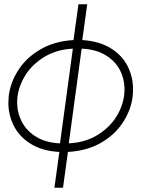

<svg xmlns="http://www.w3.org/2000/svg" viewBox="-20 -697 700 896"><path d="M19 -218Q19 -229 21 -251Q29 -314 66.5 -371.5Q104 -429 169.5 -467Q235 -505 323 -510L346 -677H387L364 -510Q443 -505 496.5 -472Q550 -439 575.5 -388.5Q601 -338 601 -280Q601 -268 599 -246Q591 -183 553.5 -125.5Q516 -68 451 -30.5Q386 7 297 12L274 179H234L257 12Q179 8 125.5 -24.5Q72 -57 45.5 -108Q19 -159 19 -218ZM60 -219Q60 -171 82 -128.5Q104 -86 149 -58.5Q194 -31 260 -28L320 -470Q241 -466 181.5 -428Q122 -390 91 -333.5Q60 -277 60 -219ZM561 -280Q561 -329 539 -371Q517 -413 472 -440Q427 -467 361 -470L301 -28Q381 -32 440 -70Q499 -108 530 -164.5Q561 -221 561 -280Z"/></svg>

Font: Bellota Text Light
Style: Italic
Weight: 300
Italic angle: -7.5°
Designer: Kemie Guaida
Foundry: Kemie Guaida
Version: Version 4.001